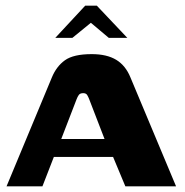

<svg xmlns="http://www.w3.org/2000/svg" viewBox="-20 -654 649 674"><path d="M3 0 162 -382Q178 -421 208 -442.5Q238 -464 302 -464Q355 -464 388 -444Q421 -424 438 -382L598 0H420L377 -103H169L129 0ZM195 -166H347L293 -306Q290 -314 286 -320.5Q282 -327 272 -327Q261 -327 256.5 -320.5Q252 -314 249 -306ZM174 -521 279 -634H320L427 -521H362L299 -574L234 -521Z"/></svg>

Font: Genos
Style: Bold
Weight: 700
Designer: Robert E. Leuschke
Foundry: Robert E. Leuschke
Version: Version 1.010